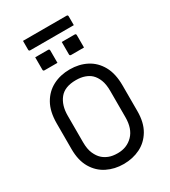

<svg xmlns="http://www.w3.org/2000/svg" viewBox="-250 -1164 1151 1303"><g transform="rotate(-30 325.0 -513.0)"><path d="M326 -720Q399 -720 457 -690Q515 -660 549 -599.5Q583 -539 583 -446V-245Q583 -156 548 -97Q513 -38 454.5 -9Q396 20 324 20Q254 20 195.5 -9Q137 -38 102 -97Q67 -156 67 -245V-446Q67 -539 101.5 -599.5Q136 -660 194.5 -690Q253 -720 326 -720ZM158 -247Q158 -192 173.5 -157.5Q189 -123 210 -104Q228 -87 256 -75.5Q284 -64 326 -64Q398 -64 445 -112Q492 -160 492 -250V-455Q492 -508 478.5 -542Q465 -576 443 -597Q424 -615 394.5 -625.5Q365 -636 326 -636Q238 -636 198 -586Q158 -536 158 -455ZM165 -908H266Q277 -908 277 -897V-800H176Q165 -800 165 -811ZM373 -908H474Q485 -908 485 -897V-800H384Q373 -800 373 -811ZM149 -1046H490Q501 -1046 501 -1035V-966H160Q149 -966 149 -977Z"/></g></svg>

Font: Recursive Sn Lnr St
Style: Regular
Weight: 400
Version: Version 1.079;hotconv 1.0.112;makeotfexe 2.5.65598; ttfautoh